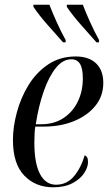

<svg xmlns="http://www.w3.org/2000/svg" viewBox="-20 -786 464 816"><path d="M206 10Q131 10 83 -40Q35 -90 35 -191Q35 -246 51.5 -308Q68 -370 101 -424Q134 -478 184.5 -512Q235 -546 302 -546Q358 -546 388.5 -516.5Q419 -487 419 -434Q419 -378 385.5 -336.5Q352 -295 295 -271.5Q238 -248 166 -248H130Q128 -239 127 -217.5Q126 -196 126 -180Q126 -92 150 -46.5Q174 -1 218 -1Q264 -1 294 -36.5Q324 -72 340 -126Q346 -124 350 -117.5Q354 -111 354 -97Q354 -75 337.5 -50Q321 -25 288 -7.5Q255 10 206 10ZM156 -258Q210 -258 249.5 -284Q289 -310 310.5 -354Q332 -398 332 -453Q332 -495 320 -514.5Q308 -534 283 -534Q247 -534 217.5 -497.5Q188 -461 166 -398.5Q144 -336 132 -258ZM248 -606Q218 -640 182.5 -680Q147 -720 122 -757V-766H190Q202 -734 221 -692Q240 -650 259 -616V-606ZM390 -606Q360 -640 324.5 -680Q289 -720 264 -757V-766H332Q344 -734 363 -692Q382 -650 401 -616V-606Z"/></svg>

Font: Noto Serif Display Condensed
Style: Italic
Weight: 400
Width: 3
Italic angle: -12°
Designer: Monotype Design Team
Foundry: Monotype Imaging Inc.
Version: Version 2.009